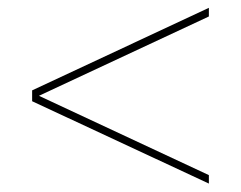

<svg xmlns="http://www.w3.org/2000/svg" viewBox="-20 -626 600 478"><path d="M60 -374 500 -169V-190L77 -387.5L500 -585V-606.5L60 -401Z"/></svg>

Font: Bodoni* 11pt
Style: Bold
Weight: 700
Version: Version 2.3